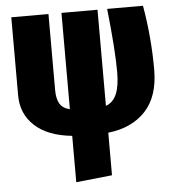

<svg xmlns="http://www.w3.org/2000/svg" viewBox="-53 -582 772 854"><g transform="rotate(-5 332.5 -155.0)"><path d="M414 16V206L253 223V16Q144 5 86.5 -48.5Q29 -102 29 -184V-533H195V-194Q195 -154 208.5 -132Q222 -110 253 -103V-533H414V-104Q446 -115 461.5 -150.5Q477 -186 477 -250Q477 -349 457 -533H617Q642 -390 642 -246Q642 -127 581.5 -61.5Q521 4 414 16Z"/></g></svg>

Font: Fira Sans Extra Condensed ExtraBold
Style: Regular
Weight: 800
Width: 1
Designer: Carrois Corporate & Edenspiekermann AG
Foundry: Carrois Corporate GbR & Edenspiekermann AG
Version: Version 4.203